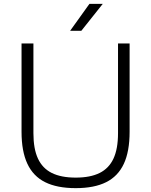

<svg xmlns="http://www.w3.org/2000/svg" viewBox="-20 -965 782 994"><path d="M91.5 -283V-740H153V-275.5Q153 -194.5 176.5 -144Q200 -93.5 248.2 -69.5Q296.5 -45.5 372 -45.5Q447.5 -45.5 495.8 -69.5Q544 -93.5 567.5 -144Q591 -194.5 591 -275.5V-740H651V-283Q651 -181 621 -116.8Q591 -52.5 529.5 -21.8Q468 9 372 9Q275.5 9 213.8 -21.8Q152 -52.5 121.8 -117Q91.5 -181.5 91.5 -283ZM343 -805.5 443 -945H512L401 -805.5Z"/></svg>

Font: Encode Sans Semi Expanded Light
Style: Regular
Weight: 300
Width: 6
Designer: Multiple Designers
Foundry: Impallari Type
Version: Version 2.000